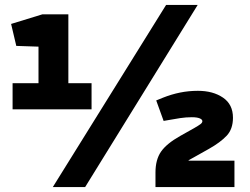

<svg xmlns="http://www.w3.org/2000/svg" viewBox="-20 -758 1015 778"><path d="M136 -317V-569L46 -572L25 -661L152 -700H257V-317ZM31 -421H351V-315H31ZM194 0 653 -738H781L325 0ZM610 0V-59Q610 -111 632.5 -143.5Q655 -176 710 -207L767 -239Q786 -250 793 -255.5Q800 -261 800 -267Q800 -274 789 -278.5Q778 -283 757 -283Q734 -283 710.5 -279.5Q687 -276 666 -272L643 -268L613 -351L640 -362Q675 -376 710 -383Q745 -390 782 -390Q843 -390 883.5 -362.5Q924 -335 924 -281Q924 -235 898.5 -208Q873 -181 827 -155L770 -123Q759 -117 747.5 -110.5Q736 -104 736 -89V-86L723 -107H930V0Z"/></svg>

Font: REM ExtraBold
Style: Regular
Weight: 800
Designer: Octavio Pardo
Foundry: Ashler Design
Version: Version 1.005;gftools[0.9.28]